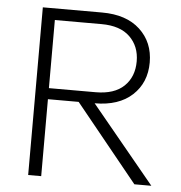

<svg xmlns="http://www.w3.org/2000/svg" viewBox="-50 -730 735 778"><g transform="rotate(5 317.5 -341.0)"><path d="M93 0V-682H334Q433 -682 488.5 -630.5Q544 -579 544 -497Q544 -415 489 -364Q434 -313 336 -313L594 0H525L271 -313H146V0ZM336 -635H146V-358H336Q412 -358 451.5 -396Q491 -434 491 -497Q491 -558 451.5 -596.5Q412 -635 336 -635Z"/></g></svg>

Font: Outfit Extra Light
Style: Regular
Weight: 200
Designer: Rodrigo Fuenzalida
Foundry: fragTYPE
Version: Version 1.000